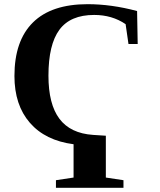

<svg xmlns="http://www.w3.org/2000/svg" viewBox="-20 -682 762 915"><path d="M592.3 -472.2 578.6 -566.9Q514.2 -610.8 428.7 -610.8Q315.4 -610.8 263.2 -540.3Q210.9 -469.7 210.9 -321.3Q210.9 -185.5 263.2 -116Q315.4 -46.4 423.8 -39.1L484.4 -35.2V164.1L568.4 176.8V212.9H246.6V176.8L330.6 164.1V5.4Q195.8 -12.2 122.3 -96.9Q48.8 -181.6 48.8 -319.8Q48.8 -487.8 137 -575Q225.1 -662.1 397.5 -662.1Q511.2 -662.1 633.3 -629.4L636.2 -472.2Z"/></svg>

Font: Tinos
Style: Bold
Weight: 700
Designer: Steve Matteson
Foundry: Monotype Imaging Inc.
Version: Version 1.23